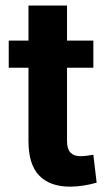

<svg xmlns="http://www.w3.org/2000/svg" viewBox="-20 -678 399 708"><path d="M238.3 10.3Q164.6 10.3 124.8 -30.3Q85 -70.8 85 -158.7V-428.2H12.2V-528.3H85V-657.7H227.1V-528.3H324.2V-428.2H227.1V-159.2Q227.1 -128.4 240 -115.2Q252.9 -102.1 275.4 -102.1Q287.1 -102.1 300.8 -103.8Q314.5 -105.5 324.2 -107.4L336.4 -4.4Q314.5 2 288.8 6.1Q263.2 10.3 238.3 10.3Z"/></svg>

Font: Battambang
Style: Bold
Weight: 700
Designer: Danh Hong
Version: Version 8.002; ttfautohint (v1.8.3)